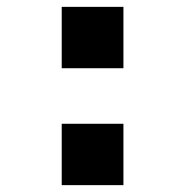

<svg xmlns="http://www.w3.org/2000/svg" viewBox="-20 -540 540 560"><path d="M160 -341V-520H340V-341ZM160 0V-179H340V0Z"/></svg>

Font: Iosevka SS04 Extrabold
Style: Regular
Weight: 800
Monospace: yes
Designer: Belleve Invis
Foundry: Belleve Invis
Version: Version 19.0.0; ttfautohint (v1.8.4)